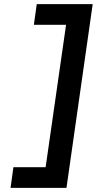

<svg xmlns="http://www.w3.org/2000/svg" viewBox="-20 -720 469 930"><path d="M31 190 45 90H201L300 -600H144L158 -700H429L302 190Z"/></svg>

Font: Lexend Med
Style: Italic
Weight: 500
Italic angle: -8.13011°
Designer: Bonnie Shaver-Troup, Thomas Jockin
Foundry: Lexend
Version: Version 1.007